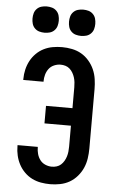

<svg xmlns="http://www.w3.org/2000/svg" viewBox="-63 -999 626 1048"><g transform="rotate(5 250.0 -474.5)"><path d="M253 8Q227 8 201.5 3.5Q176 -1 153 -12.5Q130 -24 111.5 -42.5Q93 -61 81 -83.5Q69 -106 63 -131.5Q57 -157 57 -183V-189H168V-186Q168 -168 173 -150Q178 -132 189 -117.5Q200 -103 217.5 -95.5Q235 -88 253 -88Q267 -88 280 -92Q293 -96 303 -105Q313 -114 320 -126Q327 -138 331 -151Q335 -164 336.5 -177.5Q338 -191 338 -205V-320H193V-416H338V-530Q338 -544 336.5 -557.5Q335 -571 331 -584Q327 -597 320 -609Q313 -621 303 -630Q293 -639 280 -643Q267 -647 253 -647Q235 -647 217.5 -639.5Q200 -632 189 -617.5Q178 -603 173 -585Q168 -567 168 -549V-546H57V-552Q57 -578 63 -603.5Q69 -629 81 -651.5Q93 -674 111.5 -692.5Q130 -711 153 -722.5Q176 -734 201.5 -738.5Q227 -743 253 -743Q280 -743 307.5 -737.5Q335 -732 358.5 -718.5Q382 -705 400.5 -683.5Q419 -662 430 -637Q441 -612 445 -584.5Q449 -557 449 -530V-205Q449 -178 445 -150.5Q441 -123 430 -98Q419 -73 400.5 -51.5Q382 -30 358.5 -16.5Q335 -3 307.5 2.5Q280 8 253 8ZM350 -813Q335 -813 321 -817Q307 -821 296.5 -831.5Q286 -842 282 -856Q278 -870 278 -885Q278 -900 282 -914Q286 -928 296.5 -938.5Q307 -949 321 -953Q335 -957 350 -957Q365 -957 379 -953Q393 -949 403.5 -938.5Q414 -928 418 -914Q422 -900 422 -885Q422 -870 418 -856Q414 -842 403.5 -831.5Q393 -821 379 -817Q365 -813 350 -813ZM150 -813Q135 -813 121 -817Q107 -821 96.5 -831.5Q86 -842 82 -856Q78 -870 78 -885Q78 -900 82 -914Q86 -928 96.5 -938.5Q107 -949 121 -953Q135 -957 150 -957Q165 -957 179 -953Q193 -949 203.5 -938.5Q214 -928 218 -914Q222 -900 222 -885Q222 -870 218 -856Q214 -842 203.5 -831.5Q193 -821 179 -817Q165 -813 150 -813Z"/></g></svg>

Font: Iosevka
Style: Bold
Weight: 700
Monospace: yes
Designer: Belleve Invis
Foundry: Belleve Invis
Version: Version 32.5.0; ttfautohint (v1.8.4)